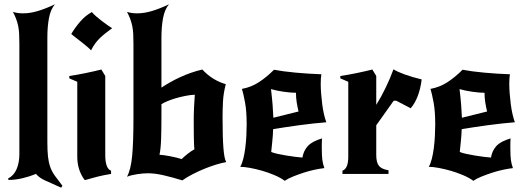

<svg xmlns="http://www.w3.org/2000/svg" viewBox="-20 -808 2444 892"><path d="M18 21Q44 8 57 -22Q70 -52 70 -92V-605Q70 -630 69 -650Q68 -670 64.5 -687Q61 -704 55 -720Q49 -736 40 -753Q60 -746 87 -746Q120 -746 156.5 -757Q193 -768 235 -788Q215 -764 207.5 -724Q200 -684 200 -632V-148Q200 -107 203 -80Q206 -53 213.5 -32Q221 -11 235 8.5Q249 28 270 55L264 64Q237 51 219 43.5Q201 36 188.5 30Q176 24 166.5 17.5Q157 11 147 0Q118 12 84.5 20Q51 28 19 28Z M469 -455V-88Q469 -25 496 -15V0Q464 5 436 12Q408 19 378 28H373Q339 -18 339 -80V-428L302 -444V-455Q337 -460 378 -468.5Q419 -477 451 -485ZM311 -650Q328 -679 352.5 -707.5Q377 -736 407 -752Q413 -744 425.5 -733Q438 -722 452.5 -711Q467 -700 480.5 -690.5Q494 -681 501 -677Q467 -653 443.5 -630.5Q420 -608 403 -574Q397 -581 384.5 -591.5Q372 -602 358 -613Q344 -624 331 -634Q318 -644 311 -650Z M824 -69Q835 -80 852 -93.5Q869 -107 883 -114Q881 -136 880.5 -173.5Q880 -211 880 -245Q880 -277 881.5 -309Q883 -341 885 -368Q864 -367 841.5 -362.5Q819 -358 798 -352Q777 -346 759 -338.5Q741 -331 730 -324V-264Q730 -209 728.5 -163Q727 -117 721 -89Q740 -88 771 -82Q802 -76 824 -69ZM600 -605Q600 -630 599 -650Q598 -670 594.5 -687Q591 -704 585 -720Q579 -736 570 -753Q590 -746 617 -746Q650 -746 686.5 -757Q723 -768 765 -788Q745 -764 737.5 -724Q730 -684 730 -632V-401Q748 -413 770 -425.5Q792 -438 817 -449.5Q842 -461 868 -470Q894 -479 920 -485Q944 -459 972 -442Q1000 -425 1029 -417Q1018 -375 1016 -337.5Q1014 -300 1014 -262Q1014 -215 1015 -180Q1016 -145 1018 -120Q1020 -95 1023 -79.5Q1026 -64 1031 -55Q1009 -51 983 -43Q957 -35 930 -24Q903 -13 876.5 0.5Q850 14 827 30Q782 16 741 6.5Q700 -3 668 -3Q646 -3 618.5 1Q591 5 570 13Q588 -20 594 -84Q600 -148 600 -259Z M1303 32Q1284 18 1256 6Q1228 -6 1198.5 -14.5Q1169 -23 1141.5 -28Q1114 -33 1096 -33Q1104 -46 1110 -69.5Q1116 -93 1119.5 -120.5Q1123 -148 1124.5 -177Q1126 -206 1126 -230Q1126 -291 1118.5 -331.5Q1111 -372 1104 -395Q1147 -403 1182.5 -426Q1218 -449 1253 -484Q1294 -476 1354 -470.5Q1414 -465 1473 -463Q1470 -445 1470 -418Q1470 -397 1472 -372.5Q1474 -348 1477 -324Q1480 -300 1485 -278Q1490 -256 1496 -240Q1435 -235 1372 -226.5Q1309 -218 1249 -208Q1248 -179 1245 -151Q1242 -123 1240 -102Q1252 -97 1270.5 -93Q1289 -89 1310 -85.5Q1331 -82 1351 -79.5Q1371 -77 1385 -76Q1390 -107 1409.5 -129Q1429 -151 1476 -165Q1475 -153 1475 -141.5Q1475 -130 1475 -119Q1475 -85 1477.5 -65.5Q1480 -46 1487 -27Q1468 -25 1442 -19.5Q1416 -14 1390 -5.5Q1364 3 1340.5 12.5Q1317 22 1303 32ZM1239 -394Q1244 -352 1246.5 -320Q1249 -288 1250 -261L1367 -290Q1362 -310 1358.5 -332Q1355 -354 1355 -377Q1332 -377 1299.5 -381.5Q1267 -386 1239 -394Z M1728 -321Q1751 -358 1771 -399Q1791 -440 1808 -486Q1827 -474 1862 -461.5Q1897 -449 1939 -439Q1934 -397 1921 -362.5Q1908 -328 1888 -305L1821 -340H1809L1728 -226V-88Q1728 -53 1740.5 -37.5Q1753 -22 1785 -17V0H1571V-15Q1598 -25 1598 -79V-428L1561 -444V-455Q1596 -460 1637 -468.5Q1678 -477 1710 -485L1728 -455Z M2179 32Q2160 18 2132 6Q2104 -6 2074.5 -14.5Q2045 -23 2017.5 -28Q1990 -33 1972 -33Q1980 -46 1986 -69.5Q1992 -93 1995.5 -120.5Q1999 -148 2000.5 -177Q2002 -206 2002 -230Q2002 -291 1994.5 -331.5Q1987 -372 1980 -395Q2023 -403 2058.5 -426Q2094 -449 2129 -484Q2170 -476 2230 -470.5Q2290 -465 2349 -463Q2346 -445 2346 -418Q2346 -397 2348 -372.5Q2350 -348 2353 -324Q2356 -300 2361 -278Q2366 -256 2372 -240Q2311 -235 2248 -226.5Q2185 -218 2125 -208Q2124 -179 2121 -151Q2118 -123 2116 -102Q2128 -97 2146.5 -93Q2165 -89 2186 -85.5Q2207 -82 2227 -79.5Q2247 -77 2261 -76Q2266 -107 2285.5 -129Q2305 -151 2352 -165Q2351 -153 2351 -141.5Q2351 -130 2351 -119Q2351 -85 2353.5 -65.5Q2356 -46 2363 -27Q2344 -25 2318 -19.5Q2292 -14 2266 -5.5Q2240 3 2216.5 12.5Q2193 22 2179 32ZM2115 -394Q2120 -352 2122.5 -320Q2125 -288 2126 -261L2243 -290Q2238 -310 2234.5 -332Q2231 -354 2231 -377Q2208 -377 2175.5 -381.5Q2143 -386 2115 -394Z"/></svg>

Font: New Rocker
Style: Regular
Weight: 400
Designer: Pablo Impallari, Brenda Gallo, Rodrigo Fuenzalida
Foundry: Pablo Impallari, Brenda Gallo, Rodrigo Fuenzalida
Version: Version 1.000; ttfautohint (v0.93) -l 8 -r 50 -G 200 -x 14 -